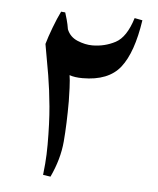

<svg xmlns="http://www.w3.org/2000/svg" viewBox="-40 -617 420 510"><g transform="rotate(5 170.0 -361.5)"><path d="M93 -145Q94 -151 96 -175Q98 -199 98 -226Q98 -284 94 -327.5Q90 -371 83.5 -410Q77 -449 69 -492Q74 -510 84 -536.5Q94 -563 103 -581L114 -580Q116 -574 119.5 -561.5Q123 -549 125 -536Q133 -516 153.5 -507.5Q174 -499 193 -499Q226 -499 254.5 -514Q283 -529 299 -581L320 -577Q307 -490 275.5 -450Q244 -410 175 -410Q154 -410 140 -415Q142 -404 143 -381Q144 -358 144 -346Q144 -285 140 -238Q136 -191 113 -142Z"/></g></svg>

Font: Noto Sans Indic Siyaq Numbers
Style: Regular
Weight: 400
Designer: Monotype Design Team
Foundry: Monotype Imaging Inc.
Version: Version 2.002; ttfautohint (v1.8.4.7-5d5b)